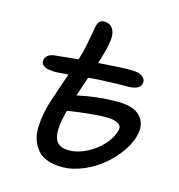

<svg xmlns="http://www.w3.org/2000/svg" viewBox="-100 -797 779 835"><g transform="rotate(15 289.5 -379.5)"><path d="M253.9 -49.8Q215.8 -49.8 187.3 -60.3Q158.7 -70.8 142.6 -89.6Q126.5 -108.4 117.4 -134Q108.4 -159.7 109.4 -189.9Q110.4 -220.2 116.2 -253.9Q119.1 -268.1 123.5 -284.9Q127.9 -301.8 135.5 -324.7Q143.1 -347.7 147.9 -361.8Q152.8 -376 163.1 -406.2Q173.3 -436.5 176.8 -445.8Q128.9 -441.9 122.1 -441.9Q82.5 -441.9 66.9 -452.1Q51.3 -462.4 55.2 -480Q57.1 -491.7 68.6 -500.7Q80.1 -509.8 103 -511.2Q117.2 -512.7 150.4 -516.1Q183.6 -519.5 202.1 -521Q205.6 -530.8 212.9 -558.1Q220.7 -591.8 228.3 -633.3Q235.8 -674.8 235.8 -675.8Q241.7 -709 267.1 -709Q297.4 -709 309.6 -684.3Q321.8 -659.7 313 -619.1Q305.7 -580.6 288.1 -527.8Q383.3 -535.2 436 -535.2Q472.7 -535.2 488 -522Q503.4 -508.8 499 -492.2Q494.1 -461.9 436 -461.9Q348.6 -461.9 263.2 -455.1Q259.3 -443.8 249 -413.3Q238.8 -382.8 233.9 -367.2Q324.2 -387.2 415 -387.2Q485.4 -387.2 515.9 -355.7Q546.4 -324.2 536.1 -273.9Q528.3 -235.4 500.2 -194.8Q472.2 -154.3 433.8 -122.3Q395.5 -90.3 347.2 -70.1Q298.8 -49.8 253.9 -49.8ZM204.1 -264.2Q188.5 -193.4 201.9 -160.6Q215.3 -127.9 264.2 -127.9Q301.8 -127.9 342.5 -148.4Q383.3 -168.9 413.6 -202.9Q443.8 -236.8 451.2 -272.9Q454.1 -289.1 436 -299.1Q418 -309.1 384.8 -309.1Q323.2 -309.1 210.9 -292Q209 -286.1 206.5 -275.4Q204.1 -264.6 204.1 -264.2Z"/></g></svg>

Font: Shantell Sans Irregular Bouncy
Style: Italic
Weight: 400
Italic angle: -11.31°
Designer: Stephen Nixon, Anya Danilova, Shantell Martin
Foundry: Arrow Type
Version: Version 1.006;[9816181b4]